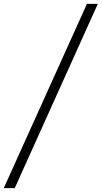

<svg xmlns="http://www.w3.org/2000/svg" viewBox="-76 -800 528 997"><path d="M-56.5 177 375.5 -780H432L0.5 177Z"/></svg>

Font: Merriweather 96pt Light
Style: Italic
Weight: 300
Italic angle: -7.8°
Version: Version 2.101